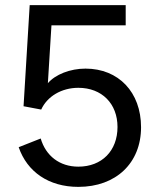

<svg xmlns="http://www.w3.org/2000/svg" viewBox="-20 -720 626 750"><path d="M286 10C433 10 531 -83 531 -223C531 -360 443 -452 314 -452C254 -452 196 -429 167 -395L181 -621H471V-700H96L72 -305L141 -292C164 -343 220 -377 286 -377C378 -377 439 -315 439 -224C439 -131 378 -69 286 -69C213 -69 159 -111 139 -179L53 -145C86 -49 170 10 286 10Z"/></svg>

Font: Gully
Style: Regular
Weight: 400
Designer: jaikishan Patel
Foundry: MagicType
Version: Version 1.000;Glyphs 3.2 (3242)